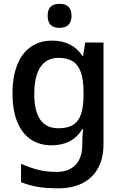

<svg xmlns="http://www.w3.org/2000/svg" viewBox="-20 -769 655 1029"><path d="M92.8 207.5V108.4Q144.5 131.8 189 142.1Q233.4 152.3 283.7 152.3Q349.1 152.3 385 114.5Q420.9 76.7 420.9 7.3Q420.9 -41.5 425.3 -76.7H420.9Q368.2 9.8 256.3 9.8Q190.9 9.8 143.8 -22.7Q96.7 -55.2 71.8 -117.4Q46.9 -179.7 46.9 -267.1Q46.9 -356.4 72 -420.4Q97.2 -484.4 144.8 -517.8Q192.4 -551.3 259.3 -551.3Q367.7 -551.3 421.9 -469.2H425.3L436.5 -541H534.7V3.9Q534.7 78.1 505.9 131.3Q477.1 184.6 422.6 212.4Q368.2 240.2 291.5 240.2Q229.5 240.2 184.8 232.9Q140.1 225.6 92.8 207.5ZM427.7 -260.7V-274.4Q427.7 -340.3 413.8 -380.6Q399.9 -420.9 370.6 -439.9Q341.3 -459 294.4 -459Q230 -459 196.8 -409.9Q163.6 -360.8 163.6 -265.1Q163.6 -81.5 293 -81.5Q341.8 -81.5 371.1 -99.4Q400.4 -117.2 414.1 -156.5Q427.7 -195.8 427.7 -260.7ZM235.4 -684.1Q235.4 -716.8 250.7 -732.7Q266.1 -748.5 298.8 -748.5Q363.3 -748.5 363.3 -684.1Q363.3 -652.8 346.9 -636.2Q330.6 -619.6 298.8 -619.6Q235.4 -619.6 235.4 -684.1Z"/></svg>

Font: Viking Open Sans Light
Style: Bold
Weight: 600
Foundry: Ascender Corporation
Version: Version 2.001